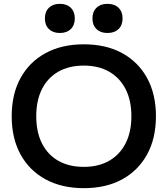

<svg xmlns="http://www.w3.org/2000/svg" viewBox="-20 -971 873 1001"><path d="M417 10Q302 10 217.5 -36Q133 -82 87 -166Q41 -250 41 -365Q41 -480 87 -564Q133 -648 217.5 -694Q302 -740 417 -740Q533 -740 617 -694Q701 -648 747 -564Q793 -480 793 -365Q793 -250 747 -166Q701 -82 617 -36Q533 10 417 10ZM417 -101Q494 -101 549.5 -133Q605 -165 635 -224Q665 -283 665 -365Q665 -447 635 -506Q605 -565 549.5 -597Q494 -629 417 -629Q339 -629 283.5 -597Q228 -565 198.5 -506Q169 -447 169 -365Q169 -283 198.5 -224Q228 -165 283.5 -133Q339 -101 417 -101ZM292 -799Q256 -799 235 -819.5Q214 -840 214 -875Q214 -910 235 -930.5Q256 -951 292 -951Q328 -951 349 -930.5Q370 -910 370 -875Q370 -840 349 -819.5Q328 -799 292 -799ZM540 -799Q504 -799 483 -819.5Q462 -840 462 -875Q462 -910 483 -930.5Q504 -951 540 -951Q577 -951 598 -930.5Q619 -910 619 -875Q619 -840 598 -819.5Q577 -799 540 -799Z"/></svg>

Font: M PLUS 2 SemiBold
Style: Regular
Weight: 600
Designer: Coji Morishita
Foundry: UNDERFOREST DESIGN
Version: Version 1.001